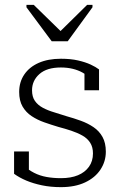

<svg xmlns="http://www.w3.org/2000/svg" viewBox="-20 -761 494 791"><path d="M193 -591H259L361 -731V-741H339L213 -617H246L119 -741H89V-731ZM363 -129Q363 -155 351.5 -173Q340 -191 319.5 -202.5Q299 -214 273.5 -222.5Q248 -231 221 -238Q191 -247 162.5 -257Q134 -267 110.5 -282.5Q87 -298 73 -322Q59 -346 59 -382Q59 -423 80 -454Q101 -485 139.5 -502Q178 -519 231 -519Q271 -519 301.5 -512Q332 -505 353.5 -495Q375 -485 388 -475V-389H328V-471Q333 -469 337.5 -465.5Q342 -462 345 -457.5Q348 -453 349.5 -447.5Q351 -442 350 -437Q338 -452 320 -462Q302 -472 279.5 -477.5Q257 -483 231 -483Q173 -483 142.5 -456Q112 -429 112 -389Q112 -362 124 -345Q136 -328 156.5 -317Q177 -306 202.5 -298.5Q228 -291 255 -282Q284 -274 313 -263.5Q342 -253 365.5 -237Q389 -221 402.5 -196.5Q416 -172 416 -136Q416 -96 394 -62.5Q372 -29 330.5 -9.5Q289 10 231 10Q189 10 153 2.5Q117 -5 88.5 -17Q60 -29 38 -45V-137H99V-29Q91 -36 86 -42.5Q81 -49 78.5 -55Q76 -61 76 -67Q76 -73 77 -79Q97 -61 120.5 -49Q144 -37 171.5 -32Q199 -27 231 -27Q272 -27 301 -39Q330 -51 346.5 -74Q363 -97 363 -129Z"/></svg>

Font: Roboto Serif 36pt ExtraLight
Style: Regular
Weight: 250
Designer: Greg Gazdowicz
Foundry: Commercial Type
Version: Version 1.008